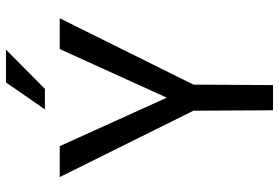

<svg xmlns="http://www.w3.org/2000/svg" viewBox="-165 -765 930 640"><g transform="rotate(-90 300.0 -445.0)"><path d="M294.4 -354 456.5 -710.9H559.1L337.9 -265.1L336.4 0H252.4L251 -265.1L29.8 -710.9H132.8ZM345.2 -890.1H454.6L323.7 -760.3H255.4Z"/></g></svg>

Font: Roboto Mono
Style: Regular
Weight: 400
Designer: Google
Version: Version 2.000985; 2015; ttfautohint (v1.3)